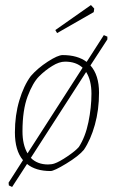

<svg xmlns="http://www.w3.org/2000/svg" viewBox="-20 -668 450 760"><path d="M405 -512 338 -409Q372 -371 372 -301Q372 -233 355.5 -174Q339 -115 312 -75Q291 -50 242.5 -20.5Q194 9 180 9Q121 9 87 -19L28 72L15 66L14 55L71 -34Q39 -72 39 -144Q39 -212 56.5 -270.5Q74 -329 102 -367Q129 -398 169 -424Q209 -450 228 -450Q287 -450 323 -423L391 -529L405 -523ZM89 -61 307 -400Q281 -424 238 -424Q214 -424 187 -407Q159 -390 134.5 -365.5Q110 -341 89.5 -287Q69 -233 69 -148Q69 -95 89 -61ZM321 -383 102 -43Q128 -17 170 -17Q185 -17 196 -21Q214 -27 246 -48.5Q278 -70 292 -86Q318 -126 330 -184.5Q342 -243 342 -297Q342 -350 321 -383ZM199 -549 340 -648 353 -634 351 -620 206 -537Z"/></svg>

Font: Grenze Thin
Style: Italic
Weight: 250
Italic angle: -10°
Designer: Renata Polastri
Foundry: Omnibus-Type
Version: Version 1.002; ttfautohint (v1.8)